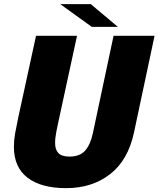

<svg xmlns="http://www.w3.org/2000/svg" viewBox="-20 -914 782 946"><path d="M640.5 -262.5Q611.5 -125 522.5 -56Q433.5 13 306 13Q182.5 13 115.5 -38.5Q48.5 -90 48.5 -190.5Q48.5 -223 54.2 -255.5Q60 -288 71 -340L157.5 -737.5H359.5L266.5 -308.5Q261 -283.5 257.8 -266.2Q254.5 -249 253 -235.8Q251.5 -222.5 251.5 -208.5Q251.5 -176.5 268 -159.5Q284.5 -142.5 322.5 -142.5Q373.5 -142.5 399.5 -172Q425.5 -201.5 437.5 -257.5L539.5 -737.5H741.5ZM561 -781.5H432.5L277 -893.5H427.5Z"/></svg>

Font: Epilogue Black
Style: Italic
Weight: 900
Italic angle: -12°
Designer: Tyler Finck
Foundry: Etcetera Type Co
Version: Version 2.111